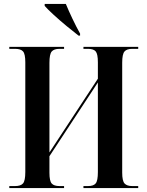

<svg xmlns="http://www.w3.org/2000/svg" viewBox="-20 -951 744 971"><path d="M27 0V-10H56Q85 -10 96.5 -23.5Q108 -37 108 -81V-636Q108 -678 96.5 -691Q85 -704 56 -704H27V-714H304V-704H281Q253 -704 241.5 -690.5Q230 -677 230 -633V-180L475 -553V-636Q475 -678 464 -691Q453 -704 425 -704H402V-714H679V-704H649Q621 -704 609.5 -690.5Q598 -677 598 -634V-78Q598 -36 610 -23Q622 -10 649 -10H679V0H402V-10H425Q453 -10 464 -23.5Q475 -37 475 -81V-534L230 -161V-77Q230 -36 241.5 -23Q253 -10 281 -10H304V0ZM377 -771Q351 -791 316.5 -819.5Q282 -848 251.5 -876Q221 -904 206 -921V-931H313Q327 -897 346.5 -856Q366 -815 385 -781V-771Z"/></svg>

Font: Noto Serif Display Condensed SemiBold
Style: Regular
Weight: 600
Width: 3
Designer: Monotype Design Team
Foundry: Monotype Imaging Inc.
Version: Version 2.009